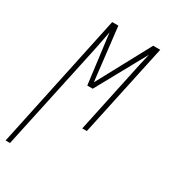

<svg xmlns="http://www.w3.org/2000/svg" viewBox="-226 -616 830 945"><g transform="rotate(30 189.5 -143.5)"><path d="M-37 240H-12L118 -365C127 -408 133 -441 140 -477L176 -195H207L363 -478C354 -440 345 -402 336 -357L260 0H286L399 -527H359L196 -225L161 -527H126Z"/></g></svg>

Font: Noto Sans Condensed Thin
Style: Italic
Weight: 100
Width: 3
Italic angle: -12°
Designer: Monotype Design Team
Foundry: Monotype Imaging Inc.
Version: Version 2.013